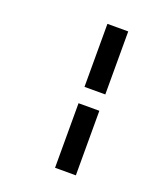

<svg xmlns="http://www.w3.org/2000/svg" viewBox="-123 -755 684 808"><g transform="rotate(20 219.5 -351.5)"><path d="M218.8 -391.6V-673.8H312V-391.6ZM218.8 -29.3V-318.4H312V-29.3Z"/></g></svg>

Font: Elstob 8pt SemiBold
Style: Italic
Weight: 600
Italic angle: -20°
Designer: Peter S. Baker
Version: Version 1.015